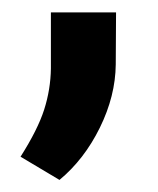

<svg xmlns="http://www.w3.org/2000/svg" viewBox="-20 -135 260 315"><path d="M77.6 160.2 13.7 122.1Q42 77.6 52.5 44.7Q63 11.7 63.5 -22.5V-114.7H170.4L169.9 -29.3Q169.4 22.5 143.8 74.5Q118.2 126.5 77.6 160.2Z"/></svg>

Font: Vazir Medium FD
Style: Medium-FD
Weight: 500
Designer: Saber Rastikerdar
Foundry: Saber Rastikerdar
Version: Version 30.0.0